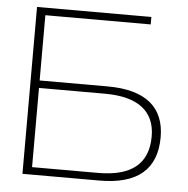

<svg xmlns="http://www.w3.org/2000/svg" viewBox="-50 -719 750 768"><g transform="rotate(5 325.5 -335.0)"><path d="M68 0H377C529 0 606 -64 606 -194C606 -314 530 -378 377 -378H104V-640H527V-670H68ZM104 -30V-348H369C503 -348 570 -294 570 -194C570 -84 503 -30 369 -30Z"/></g></svg>

Font: LT Wave Text Thin
Style: Regular
Weight: 100
Designer: Daniel Lyons
Version: Version 2.5 (Glyphs App)